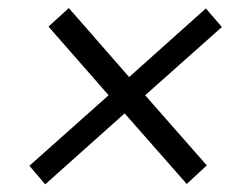

<svg xmlns="http://www.w3.org/2000/svg" viewBox="-20 -576 620 485"><path d="M540.5 -507.8 346.7 -335.4 502.4 -158.2 451.7 -111.3 294.9 -289.6 94.2 -110.4 54.2 -157.2 254.4 -335.4 102.5 -508.8 153.8 -555.7 306.2 -381.3 500 -554.7Z"/></svg>

Font: Lato-Italic
Style: Italic
Weight: 400
Italic angle: -7°
Designer: Lukasz Dziedzic
Foundry: tyPoland Lukasz Dziedzic
Version: Version 1.104; Western+Polish opensource